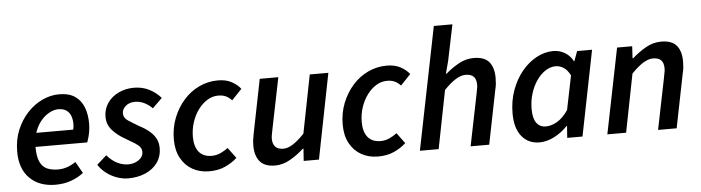

<svg xmlns="http://www.w3.org/2000/svg" viewBox="-45 -898 4021 1101"><g transform="rotate(-5 1965.0 -347.0)"><path d="M236 12Q143 12 88 -42.5Q33 -97 33 -196Q33 -265 56.5 -321Q80 -377 118.5 -418Q157 -459 204.5 -481Q252 -503 300 -503Q358 -503 392.5 -479Q427 -455 442.5 -414Q458 -373 458 -322Q458 -300 455 -280.5Q452 -261 447.5 -244Q443 -227 438 -214H111L120 -294H364Q367 -305 367.5 -311.5Q368 -318 368 -328Q368 -352 360.5 -372.5Q353 -393 335.5 -405.5Q318 -418 288 -418Q266 -418 240 -405Q214 -392 191.5 -366.5Q169 -341 154.5 -302.5Q140 -264 140 -214Q140 -158 154.5 -127.5Q169 -97 195.5 -85.5Q222 -74 258 -74Q287 -74 313 -83.5Q339 -93 360 -108L398 -42Q368 -18 327 -3Q286 12 236 12Z M654 12Q624 12 591.5 1Q559 -10 531 -31Q503 -52 484 -81L540 -131Q566 -100 597.5 -84Q629 -68 662 -68Q685 -68 704.5 -76.5Q724 -85 736 -99Q748 -113 748 -132Q748 -148 739 -160Q730 -172 709.5 -185Q689 -198 656 -217Q613 -241 584 -273.5Q555 -306 555 -351Q555 -395 578.5 -429.5Q602 -464 642.5 -483.5Q683 -503 731 -503Q779 -503 818 -483.5Q857 -464 886 -431L830 -376Q811 -396 785 -409Q759 -422 730 -422Q698 -422 677 -404Q656 -386 656 -362Q656 -336 681 -319.5Q706 -303 740 -283Q775 -265 799 -245Q823 -225 836 -201Q849 -177 849 -145Q849 -98 824 -62.5Q799 -27 754.5 -7.5Q710 12 654 12Z M1121 12Q1067 12 1025 -11.5Q983 -35 958.5 -79.5Q934 -124 934 -188Q934 -254 956.5 -311Q979 -368 1017.5 -411.5Q1056 -455 1107 -479Q1158 -503 1215 -503Q1262 -503 1294.5 -485Q1327 -467 1345 -443L1287 -382Q1271 -399 1253 -407.5Q1235 -416 1209 -416Q1176 -416 1146.5 -398Q1117 -380 1094 -349Q1071 -318 1057.5 -277.5Q1044 -237 1044 -192Q1044 -137 1069 -106Q1094 -75 1143 -75Q1170 -75 1194.5 -86.5Q1219 -98 1237 -112L1282 -51Q1254 -25 1214 -6.5Q1174 12 1121 12Z M1501 12Q1440 12 1412.5 -21Q1385 -54 1385 -112Q1385 -129 1387 -145.5Q1389 -162 1393 -181L1455 -491H1562L1502 -195Q1499 -178 1496.5 -166Q1494 -154 1494 -143Q1494 -112 1509.5 -96Q1525 -80 1556 -80Q1581 -80 1610.5 -98.5Q1640 -117 1677 -156L1743 -491H1850L1753 0H1665L1670 -70H1666Q1630 -37 1587.5 -12.5Q1545 12 1501 12Z M2093 12Q2039 12 1997 -11.5Q1955 -35 1930.5 -79.5Q1906 -124 1906 -188Q1906 -254 1928.5 -311Q1951 -368 1989.5 -411.5Q2028 -455 2079 -479Q2130 -503 2187 -503Q2234 -503 2266.5 -485Q2299 -467 2317 -443L2259 -382Q2243 -399 2225 -407.5Q2207 -416 2181 -416Q2148 -416 2118.5 -398Q2089 -380 2066 -349Q2043 -318 2029.5 -277.5Q2016 -237 2016 -192Q2016 -137 2041 -106Q2066 -75 2115 -75Q2142 -75 2166.5 -86.5Q2191 -98 2209 -112L2254 -51Q2226 -25 2186 -6.5Q2146 12 2093 12Z M2334 0 2476 -706H2583L2540 -498L2521 -427H2525Q2562 -459 2602.5 -481Q2643 -503 2687 -503Q2749 -503 2776 -470.5Q2803 -438 2803 -379Q2803 -362 2801.5 -345.5Q2800 -329 2795 -310L2733 0H2626L2686 -296Q2689 -314 2691.5 -325.5Q2694 -337 2694 -348Q2694 -380 2679 -395.5Q2664 -411 2632 -411Q2607 -411 2577 -393Q2547 -375 2508 -335L2442 0Z M3022 12Q2958 12 2920 -34.5Q2882 -81 2882 -167Q2882 -238 2904 -299Q2926 -360 2963 -405.5Q3000 -451 3047.5 -477Q3095 -503 3146 -503Q3182 -503 3212.5 -484.5Q3243 -466 3259 -434H3261L3282 -491H3368L3270 0H3182L3187 -68H3184Q3150 -32 3107 -10Q3064 12 3022 12ZM3066 -76Q3098 -76 3131.5 -95.5Q3165 -115 3195 -159L3235 -355Q3219 -387 3197 -401Q3175 -415 3152 -415Q3121 -415 3092.5 -396.5Q3064 -378 3041.5 -345.5Q3019 -313 3006 -271Q2993 -229 2993 -182Q2993 -128 3012.5 -102Q3032 -76 3066 -76Z M3413 0 3512 -491H3599L3595 -422H3599Q3636 -455 3678 -479Q3720 -503 3766 -503Q3828 -503 3855 -470.5Q3882 -438 3882 -379Q3882 -362 3880.5 -345.5Q3879 -329 3874 -310L3812 0H3705L3765 -296Q3768 -314 3770.5 -325.5Q3773 -337 3773 -348Q3773 -380 3758 -395.5Q3743 -411 3711 -411Q3686 -411 3656 -393Q3626 -375 3587 -335L3521 0Z"/></g></svg>

Font: Source Sans 3 ExtraLight SemiBold
Style: Italic
Weight: 600
Italic angle: -11°
Version: Version 3.052;hotconv 1.1.0;makeotfexe 2.6.0